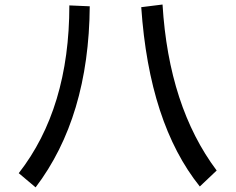

<svg xmlns="http://www.w3.org/2000/svg" viewBox="-20 -766 1040 845"><path d="M933.6 -15.6 859.4 54.7Q636.7 -222.7 601.6 -734.4L695.3 -746.1Q722.7 -296.9 933.6 -15.6ZM375 -738.3Q371.1 -250 136.7 58.6L62.5 -3.9Q285.2 -289.1 285.2 -742.2Z"/></svg>

Font: WenQuanYi Micro Hei
Style: Regular
Weight: 400
Foundry: Ascender Corporation
Version: Version 0.2.0-beta